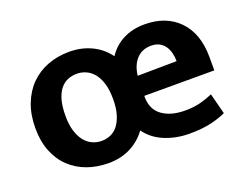

<svg xmlns="http://www.w3.org/2000/svg" viewBox="-85 -642 1018 809"><g transform="rotate(-20 423.5 -238.0)"><path d="M831 -204H517V-200Q517 -143 556 -115Q595 -87 658 -87Q698 -87 728 -95Q758 -103 783 -114L807 -21Q780 -8 740 1.5Q700 11 643 11Q583 11 532 -10Q481 -31 451 -73Q422 -33 378.5 -11Q335 11 280 11Q228 11 184 -5Q140 -21 107.5 -52Q75 -83 57 -128.5Q39 -174 39 -232Q39 -293 57.5 -340.5Q76 -388 108.5 -420.5Q141 -453 185.5 -470Q230 -487 282 -487Q337 -487 382 -465.5Q427 -444 456 -404Q482 -444 524 -465.5Q566 -487 620 -487Q717 -487 774 -428Q831 -369 831 -263ZM389 -237Q389 -278 380 -307Q371 -336 356 -354Q341 -372 321.5 -380.5Q302 -389 281 -389Q260 -389 241 -381.5Q222 -374 207.5 -356.5Q193 -339 184.5 -310Q176 -281 176 -237Q176 -198 185 -169.5Q194 -141 208.5 -123Q223 -105 242.5 -96Q262 -87 283 -87Q304 -87 323 -94.5Q342 -102 356.5 -120Q371 -138 380 -166.5Q389 -195 389 -237ZM695 -295Q695 -314 690.5 -332Q686 -350 676.5 -363.5Q667 -377 652 -385Q637 -393 615 -393Q575 -393 550 -366Q525 -339 520 -293Z"/></g></svg>

Font: Mukta Malar
Style: Bold
Weight: 700
Designer: Aadarsh Rajan, Girish Dalvi, Yashodeep Gholap
Foundry: Ek Type
Version: Version 2.538;PS 1.000;hotconv 16.6.51;makeotf.lib2.5.65220;